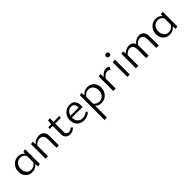

<svg xmlns="http://www.w3.org/2000/svg" viewBox="289 -2077 3812 3812"><g transform="rotate(-45 2195.5 -171.0)"><path d="M452 -420V-6L395 6L386 -68Q326 5 234 5Q177 5 133.5 -21Q90 -47 66 -93Q42 -139 42 -197Q42 -260 70.5 -311Q99 -362 147.5 -391Q196 -420 255 -420Q297 -420 331.5 -404Q366 -388 388 -357L395 -408ZM384 -122V-300Q341 -370 264 -370Q199 -370 157 -323.5Q115 -277 115 -204Q115 -134 152 -88.5Q189 -43 250 -43Q288 -43 323.5 -62Q359 -81 384 -122Z M981 -263V0H913V-240Q913 -301 886 -334.5Q859 -368 809 -368Q773 -368 737.5 -350Q702 -332 675 -297V0H607V-408L663 -420L672 -346Q706 -383 749.5 -401.5Q793 -420 836 -420Q901 -420 941 -378Q981 -336 981 -263Z M1429 -54Q1372 7 1298 7Q1239 7 1203 -28Q1167 -63 1167 -120V-358H1083L1088 -403L1168 -404L1179 -499L1235 -510V-405L1399 -407L1395 -357L1235 -358V-131Q1235 -90 1255.5 -67.5Q1276 -45 1310 -45Q1357 -45 1396 -87Z M1860 -63Q1785 5 1689 5Q1599 5 1543 -49Q1487 -103 1487 -195Q1487 -260 1515.5 -311Q1544 -362 1593 -391Q1642 -420 1703 -420Q1777 -420 1815 -376Q1853 -332 1853 -256Q1853 -222 1851 -206H1555V-202Q1555 -129 1594 -87Q1633 -45 1700 -45Q1769 -45 1829 -96ZM1561 -253H1788V-254Q1788 -373 1698 -373Q1647 -373 1610 -340Q1573 -307 1561 -253Z M2388 -217Q2388 -154 2360 -103Q2332 -52 2283 -23Q2234 6 2174 6Q2094 6 2047 -47V278L1979 289V-408L2035 -420L2044 -348Q2105 -419 2197 -419Q2254 -419 2297.5 -393Q2341 -367 2364.5 -321Q2388 -275 2388 -217ZM2315 -212Q2315 -281 2278.5 -326Q2242 -371 2180 -371Q2143 -371 2108 -352.5Q2073 -334 2047 -294V-105Q2068 -75 2098.5 -60Q2129 -45 2166 -45Q2232 -45 2273.5 -91Q2315 -137 2315 -212Z M2796 -391 2768 -334Q2741 -361 2701 -361Q2668 -361 2635 -339.5Q2602 -318 2576 -279V0H2508V-408L2564 -420L2574 -331Q2605 -373 2643 -396.5Q2681 -420 2719 -420Q2767 -420 2796 -391Z M2888 -583Q2888 -605 2901.5 -618Q2915 -631 2937 -631Q2959 -631 2972.5 -618Q2986 -605 2986 -583Q2986 -561 2972.5 -548Q2959 -535 2937 -535Q2915 -535 2901.5 -548Q2888 -561 2888 -583ZM2903 -409 2971 -420V0H2903Z M3785 -263V0H3716V-246Q3716 -304 3692 -336Q3668 -368 3623 -368Q3590 -368 3556.5 -350Q3523 -332 3499 -296Q3501 -276 3501 -263V0H3432V-246Q3432 -304 3407.5 -336Q3383 -368 3338 -368Q3305 -368 3271.5 -350.5Q3238 -333 3213 -298V0H3145V-408L3201 -420L3210 -348Q3242 -383 3283.5 -401.5Q3325 -420 3366 -420Q3409 -420 3441 -398.5Q3473 -377 3488 -338Q3521 -378 3564 -399Q3607 -420 3651 -420Q3712 -420 3748.5 -378Q3785 -336 3785 -263Z M4314 -420V-6L4257 6L4248 -68Q4188 5 4096 5Q4039 5 3995.5 -21Q3952 -47 3928 -93Q3904 -139 3904 -197Q3904 -260 3932.5 -311Q3961 -362 4009.5 -391Q4058 -420 4117 -420Q4159 -420 4193.5 -404Q4228 -388 4250 -357L4257 -408ZM4246 -122V-300Q4203 -370 4126 -370Q4061 -370 4019 -323.5Q3977 -277 3977 -204Q3977 -134 4014 -88.5Q4051 -43 4112 -43Q4150 -43 4185.5 -62Q4221 -81 4246 -122Z"/></g></svg>

Font: Ysabeau Infant
Style: Regular
Weight: 400
Designer: Christian Thalmann (Catharsis Fonts)
Version: Version 0.003